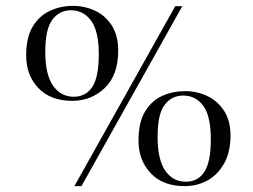

<svg xmlns="http://www.w3.org/2000/svg" viewBox="-20 -618 862 653"><path d="M69 -429Q69 -491 91.5 -528Q114 -565 150.5 -581.5Q187 -598 227 -598Q269 -598 304.5 -581Q340 -564 361 -530Q382 -496 382 -446Q382 -362 336 -318.5Q290 -275 226 -275Q152 -275 110.5 -318.5Q69 -362 69 -429ZM576 -597H600L257 15H233ZM134 -442Q134 -364 160.5 -326.5Q187 -289 231 -289Q272 -289 294 -322.5Q316 -356 316 -433Q316 -512 290 -547.5Q264 -583 221 -583Q182 -583 158 -551Q134 -519 134 -442ZM451 -140Q451 -202 473.5 -239Q496 -276 532 -292Q568 -308 609 -308Q651 -308 686 -291Q721 -274 742.5 -240.5Q764 -207 764 -157Q764 -101 742.5 -62.5Q721 -24 686 -4.5Q651 15 608 15Q534 15 492.5 -29Q451 -73 451 -140ZM516 -153Q516 -75 542 -37.5Q568 0 612 0Q653 0 675 -33.5Q697 -67 697 -144Q697 -223 671.5 -258Q646 -293 603 -293Q564 -293 540 -261.5Q516 -230 516 -153Z"/></svg>

Font: Literata 72pt Light
Style: Italic
Weight: 300
Italic angle: -2°
Designer: Latin by Veronika Burian and Jose Scaglione. Greek by Irene Vlachou. Cyrillic by Vera Evstafieva
Foundry: TypeTogether
Version: Version 3.002